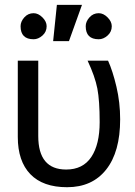

<svg xmlns="http://www.w3.org/2000/svg" viewBox="-20 -782 567 806"><path d="M261.7 3.9Q160.2 3.9 107.4 -50.8Q54.7 -105.5 54.7 -207V-527.3H140.6V-210.9Q140.6 -70.3 257.8 -70.3Q328.1 -70.3 363.3 -123Q398.4 -175.8 398.4 -269.5Q398.4 -359.4 388.7 -410.2Q378.9 -460.9 347.7 -527.3H433.6Q453.1 -484.4 468.8 -418Q484.4 -351.6 484.4 -281.2Q484.4 -144.5 425.8 -70.3Q367.2 3.9 261.7 3.9ZM121.1 -617.2Q66.4 -617.2 66.4 -671.9Q66.4 -691.4 82 -709Q97.7 -726.6 121.1 -726.6Q140.6 -726.6 158.2 -709Q175.8 -691.4 175.8 -671.9Q175.8 -648.4 158.2 -632.8Q140.6 -617.2 121.1 -617.2ZM394.5 -617.2Q339.8 -617.2 339.8 -671.9Q339.8 -691.4 355.5 -709Q371.1 -726.6 394.5 -726.6Q414.1 -726.6 431.6 -709Q449.2 -691.4 449.2 -671.9Q449.2 -648.4 431.6 -632.8Q414.1 -617.2 394.5 -617.2ZM203.1 -609.4 218.8 -761.7H324.2L269.5 -609.4Z"/></svg>

Font: 和音 by 宁静之雨，公众号njzyshare
Style: Regular
Weight: 400
Designer: Steve Matteson
Foundry: Ascender Corporation
Version: Version 6.00;June 8, 2018;FontCreator 11.0.0.2388 32-bit